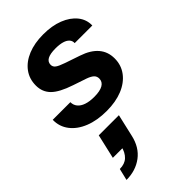

<svg xmlns="http://www.w3.org/2000/svg" viewBox="-267 -601 1032 1032"><g transform="rotate(-45 249.0 -85.0)"><path d="M233 13Q161 13 107 -8.5Q53 -30 23 -69Q-7 -108 -6 -159H128Q128 -137 141 -121Q154 -105 179 -96.5Q204 -88 239 -88Q283 -88 305.5 -101Q328 -114 328 -139Q328 -156 316.5 -167Q305 -178 280 -187L203 -213Q125 -239 92.5 -271.5Q60 -304 60 -353Q60 -404 88 -441.5Q116 -479 166 -499.5Q216 -520 283 -520Q349 -520 398.5 -500.5Q448 -481 476 -446.5Q504 -412 503 -367H369Q370 -384 359 -396Q348 -408 327 -414Q306 -420 276 -420Q235 -420 215 -409Q195 -398 195 -376Q195 -360 208.5 -350Q222 -340 257 -328L342 -299Q402 -279 432.5 -243.5Q463 -208 463 -157Q463 -106 434 -67.5Q405 -29 353.5 -8Q302 13 233 13ZM46 350 62 283Q100 283 122.5 262Q145 241 154 202L205 214H78L110 75H263L234 201Q218 274 167 312Q116 350 46 350Z"/></g></svg>

Font: Instrument Sans
Style: Bold Italic
Weight: 700
Italic angle: -13°
Designer: Rodrigo Fuenzalida
Foundry: fragTYPE
Version: Version 1.000;gftools[0.9.28]